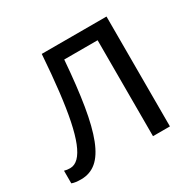

<svg xmlns="http://www.w3.org/2000/svg" viewBox="-125 -669 821 810"><g transform="rotate(-30 286.0 -264.0)"><path d="M486.8 0H404.3V-467.3H241.7Q231.9 -340.8 217 -250.7Q202.1 -160.6 179.9 -103.8Q157.7 -46.9 126.2 -20.3Q94.7 6.3 51.3 6.3Q38.1 6.3 26.4 4.9Q14.6 3.4 6.3 0V-61.5Q12.7 -59.6 19.8 -58.6Q26.9 -57.6 34.7 -57.6Q56.6 -57.6 75 -75.9Q93.3 -94.2 108.2 -131.3Q123 -168.5 134.8 -225.3Q146.5 -282.2 155.5 -359.6Q164.6 -437 171.4 -535.2H486.8Z"/></g></svg>

Font: Wonky
Style: Regular
Weight: 400
Designer: Monotype Design Team
Foundry: Monotype Imaging Inc.
Version: Version 3.000